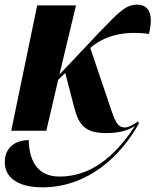

<svg xmlns="http://www.w3.org/2000/svg" viewBox="-23 -559 664 821"><path d="M25 0H175L226 -218L256 -247L295 -97C314 -26 340 10 430 10C480 10 518 2 554 -20C464 117 361 196 231 196C129 196 101 116 100 40C34 41 1 78 -2 125C-8 185 35 242 158 242C351 242 492 111 571 -31L567 -40C545 -24 527 -14 510 -14C485 -14 472 -31 454 -85L363 -354C421 -404 501 -429 614 -414C633 -493 618 -539 563 -539C512 -539 482 -503 400 -419L231 -240L302 -536H136Z"/></svg>

Font: Noto Serif Display Condensed ExtraBold
Style: Italic
Weight: 800
Width: 3
Italic angle: -12°
Designer: Monotype Design Team
Foundry: Monotype Imaging Inc.
Version: Version 2.009